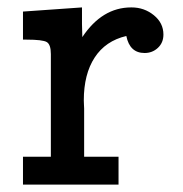

<svg xmlns="http://www.w3.org/2000/svg" viewBox="-20 -498 494 518"><path d="M42 0V-75.2H117.2V-352.1Q117.2 -377.9 106.2 -384.5Q95.2 -391.1 50.8 -391.1H42V-466.8L201.2 -478V-433.1L202.1 -397.9Q255.4 -478 334 -478H335Q369.1 -478 395 -457Q420.9 -436 420.9 -404.8Q420.9 -382.8 406 -368.9Q391.1 -355 370.1 -355Q330.1 -355 320.8 -400.9Q264.6 -387.7 235.4 -342.8Q206.1 -297.9 206.1 -227.1Q206.1 -224.1 206.5 -216.1Q207 -208 207 -205.1V-75.2H299.8V0Z"/></svg>

Font: CMU Concrete
Style: Bold
Weight: 700
Version: Version 0.7.0